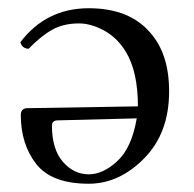

<svg xmlns="http://www.w3.org/2000/svg" viewBox="-20 -439 475 469"><path d="M314 -149.9 121.1 -145Q106.9 -145 106.9 -131.8Q106.9 -74.7 133.5 -43.9Q160.2 -13.2 196.8 -13.2Q231.9 -13.2 266.8 -45.7Q301.8 -78.1 314 -149.9ZM49.8 -319.8Q33.7 -320.8 29.8 -335.9Q92.8 -418.9 196.8 -418.9Q296.9 -418.9 348.1 -357.9Q393.1 -306.2 393.1 -215.8Q393.1 -113.8 332 -52Q271 9.8 196.8 9.8Q106 9.8 68.4 -38.6Q30.8 -86.9 30.8 -158.2Q30.8 -175.3 48.8 -174.8L316.9 -179.2Q316.9 -264.2 287.1 -313Q266.1 -347.2 234.1 -364.5Q202.1 -381.8 172.9 -381.8Q134.8 -381.8 107.2 -366.2Q79.6 -350.6 49.8 -319.8Z"/></svg>

Font: Linux Libertine Display
Style: Regular
Weight: 400
Designer: Philipp H. Poll
Foundry: Philipp H. Poll
Version: Version 5.0.9